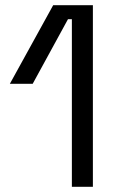

<svg xmlns="http://www.w3.org/2000/svg" viewBox="-20 -720 458 740"><path d="M257 0V-646H242L106 -397H18L185 -700H338V0Z"/></svg>

Font: Space Grotesk
Style: Regular
Weight: 400
Designer: Florian Karsten
Foundry: Florian Karsten
Version: Version 2.000